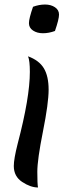

<svg xmlns="http://www.w3.org/2000/svg" viewBox="-20 -574 326 849"><path d="M41 160Q41 129 58 62Q112 -143 112 -256Q112 -306 104 -325Q153 -307 174 -272Q195 -237 195 -177.5Q195 -118 170 7Q145 132 145 185.5Q145 239 148 255Q115 255 78 230.5Q41 206 41 160ZM223 -437Q196 -427 170 -427Q144 -427 126 -439Q108 -451 108 -471.5Q108 -492 126 -544Q153 -554 179 -554Q205 -554 223 -542Q241 -530 241 -509.5Q241 -489 223 -437Z"/></svg>

Font: Merienda
Style: Regular
Weight: 400
Designer: Eduardo Rodriguez Tunni
Foundry: Eduardo Rodriguez Tunni
Version: Version 1.001